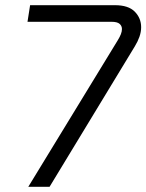

<svg xmlns="http://www.w3.org/2000/svg" viewBox="-20 -720 564 740"><path d="M89 0 434 -565Q442 -578 446 -588.5Q450 -599 450 -608Q450 -620 441 -628Q432 -636 410 -636H86L96 -700H423Q475 -700 499.5 -675Q524 -650 524 -615Q524 -597 517.5 -578.5Q511 -560 500 -542L171 0Z"/></svg>

Font: MuseoModerno Light
Style: Italic
Weight: 300
Italic angle: -9°
Designer: Pablo Cosgaya, Héctor Gatti, Marcela Romero, and the Authors of The MuseoModerno Project.
Foundry: Omnibus-Type Team
Version: Version 1.003